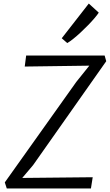

<svg xmlns="http://www.w3.org/2000/svg" viewBox="-20 -1059 617 1079"><path d="M18 0 7 -34 409 -599 482 -690 119 -685 127 -747H568L577 -715L166 -131L105 -59L501 -63L491 0ZM358 -817 327 -844 479 -1039 535 -988Q527 -975.5 511.2 -957Q495.5 -938.5 475 -917.5Q454.5 -896.5 433 -876.5Q411.5 -856.5 391.8 -840.8Q372 -825 358 -817Z"/></svg>

Font: Koeln Type Sans Light
Style: Italic
Weight: 300
Italic angle: -7.5°
Designer: Eben Sorkin
Foundry: Eben Sorkin
Version: Version 2.001